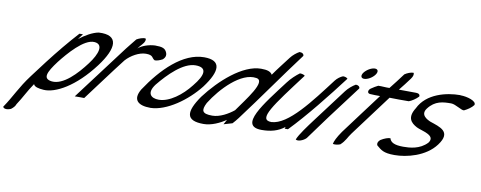

<svg xmlns="http://www.w3.org/2000/svg" viewBox="-149 -967 3766 1502"><g transform="rotate(10 1733.5 -216.0)"><path d="M90 -84C11 21 -17 95 -81 189C-76 204 -50 209 -18 195C1 181 13 166 18 151C57 93 81 38 126 -27C133 -6 166 1 206 4C300 11 453 -71 595 -260C710 -413 717 -522 554 -512C506 -503 452 -472 403 -434L435 -477H407C332 -395 260 -307 189 -215ZM278 -230C336 -304 451 -440 535 -433C609 -427 585 -348 520 -262C451 -170 351 -63 259 -72C182 -81 208 -137 278 -230Z M456 12C483 11 505 12 531 12C618 -103 703 -220 790 -332C829 -376 894 -413 947 -413C1009 -413 996 -387 1023 -374C1041 -374 1062 -381 1084 -393C1108 -414 1106 -435 1101 -447C1088 -481 1064 -489 1006 -489C957 -487 902 -468 873 -442C882 -454 893 -467 905 -480C926 -502 930 -522 923 -530C902 -533 872 -521 853 -510C830 -480 805 -452 785 -425Z M959 -131C908 -44 953 -2 1055 -2C1183 -5 1338 -117 1433 -238C1539 -379 1539 -465 1401 -465C1233 -465 1076 -308 959 -131ZM1063 -188C1137 -279 1247 -391 1345 -391C1439 -391 1432 -330 1353 -234C1287 -149 1191 -76 1107 -76C1043 -76 1007 -114 1063 -188Z M1431 -157C1336 -21 1341 50 1485 50C1547 50 1613 19 1661 -14L1640 25L1708 5C1723 -11 1736 -27 1749 -44C1886 -226 2029 -433 2162 -610C2163 -624 2151 -635 2128 -635C2107 -624 2078 -601 2060 -577C2021 -525 1979 -473 1944 -422C1931 -445 1904 -454 1855 -454C1709 -454 1539 -300 1431 -157ZM1482 -116C1559 -240 1708 -396 1830 -376C1914 -364 1777 -196 1710 -99C1667 -64 1601 -26 1541 -26C1460 -26 1449 -51 1482 -116Z M2069 -382C1921 -186 1755 17 1941 17C2011 17 2071 2 2122 -39L2117 -24H2143C2270 -155 2418 -342 2533 -494C2526 -502 2513 -507 2496 -507C2477 -500 2452 -482 2437 -462C2294 -274 2139 -63 2005 -57C1894 -58 1999 -192 2200 -459C2192 -466 2178 -471 2160 -471C2131 -450 2095 -417 2069 -382Z M2648 -563C2629 -538 2635 -516 2661 -516C2688 -516 2724 -537 2743 -562C2763 -588 2758 -610 2731 -610C2705 -610 2668 -589 2648 -563ZM2332 -130C2291 -75 2233 2 2217 44C2235 57 2278 41 2300 18C2344 -41 2397 -116 2439 -172L2637 -435C2639 -448 2627 -460 2606 -460C2581 -446 2550 -420 2530 -393Z M2726 -450C2706 -437 2702 -409 2728 -407C2755 -405 2779 -405 2808 -405C2724 -294 2643 -184 2562 -76C2529 -28 2512 7 2509 28C2527 31 2545 29 2567 21C2605 -13 2613 -44 2639 -78C2719 -184 2800 -295 2883 -405C2931 -403 2985 -404 3036 -404C3059 -412 3089 -432 3110 -454C3114 -468 3103 -479 3082 -479C3035 -479 2990 -480 2944 -480C2972 -514 2996 -546 3022 -581C3038 -602 3041 -622 3034 -630C3012 -630 2984 -618 2965 -605C2932 -561 2903 -522 2869 -480C2836 -479 2813 -483 2780 -482C2763 -474 2745 -463 2726 -450Z M2870 -67C2853 -55 2846 -35 2854 -21C2890 9 2909 30 2998 30C3095 30 3243 -6 3321 -110C3409 -227 3307 -249 3230 -276C3202 -288 3144 -317 3185 -372C3238 -442 3302 -445 3366 -445C3401 -445 3456 -403 3474 -409C3501 -422 3530 -441 3547 -464C3558 -497 3479 -520 3428 -520L3424 -521C3317 -521 3160 -485 3100 -360C3048 -278 3085 -240 3134 -214C3171 -194 3294 -179 3244 -112C3186 -50 3104 -46 3054 -46C2986 -46 2953 -62 2945 -94C2928 -95 2897 -84 2870 -67Z"/></g></svg>

Font: Snowfall
Style: SuperObl
Weight: 400
Designer: Jasper
Foundry: Cannot Into Space Fonts
Version: Version 0.9